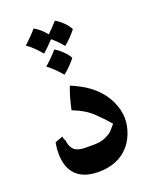

<svg xmlns="http://www.w3.org/2000/svg" viewBox="-135 -785 709 874"><g transform="rotate(-20 220.0 -348.5)"><path d="M334 -46Q281 9 191 9Q111 9 75 -37Q47 -72 47 -132Q47 -153 49.5 -168Q52 -183 52 -185L90 -199Q90 -189 97 -178Q101 -145 118 -130Q135 -115 171 -115H212Q247 -115 271 -126.5Q295 -138 303.5 -147.5Q312 -157 327 -175Q298 -209 263 -242Q228 -275 170 -297Q183 -359 201 -405Q215 -400 246.5 -383.5Q278 -367 308 -341Q347 -305 366.5 -262.5Q386 -220 386 -179Q386 -143 372 -107Q358 -71 334 -46ZM243 -582Q224 -607 193 -633Q167 -605 141 -582Q105 -625 75 -645Q88 -656 107.5 -676Q127 -696 135 -706Q166 -689 191 -657Q210 -675 238 -706Q258 -695 276 -677Q294 -659 302 -642Q293 -630 276 -612Q259 -594 243 -582ZM195 -460Q164 -498 130 -523Q146 -537 163 -554Q180 -571 191 -584Q211 -572 229 -554Q247 -536 255 -520Q246 -508 228.5 -490Q211 -472 195 -460Z"/></g></svg>

Font: Mirza SemiBold
Style: Regular
Weight: 600
Designer: Arabic design by Kourosh Beigpour, Latin design by Eduardo Tunni, engineering by Lasse Fister
Version: Version 1.0010g